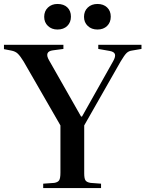

<svg xmlns="http://www.w3.org/2000/svg" viewBox="-25 -949 734 969"><path d="M193 0V-22L249 -26Q267 -29 273.5 -39Q280 -49 280 -78V-316L94 -639Q78 -665 65.5 -677.5Q53 -690 31 -694L-5 -701V-723H295V-702L242 -695Q219 -692 214.5 -679Q210 -666 223 -644L384 -361H389L546 -640Q559 -663 555 -675.5Q551 -688 528 -692L471 -702V-723H689V-702L642 -694Q625 -692 614 -681.5Q603 -671 584 -639L400 -316V-74Q400 -48 406.5 -38.5Q413 -29 432 -26L485 -22V0ZM467 -800Q437 -800 418 -818Q399 -836 399 -864Q399 -893 418 -911Q437 -929 467 -929Q497 -929 515.5 -911.5Q534 -894 534 -865Q534 -836 515.5 -818Q497 -800 467 -800ZM265 -800Q236 -800 217 -818Q198 -836 198 -864Q198 -893 217 -911Q236 -929 265 -929Q297 -929 315 -911.5Q333 -894 333 -865Q333 -836 314.5 -818Q296 -800 265 -800Z"/></svg>

Font: Literata 60pt Medium
Style: Regular
Weight: 500
Designer: Latin by Veronika Burian and Jose Scaglione. Greek by Irene Vlachou. Cyrillic by Vera Evstafieva.
Foundry: TypeTogether
Version: Version 3.103;gftools[0.9.29]